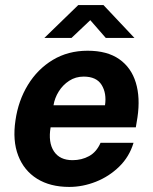

<svg xmlns="http://www.w3.org/2000/svg" viewBox="-20 -727 603 757"><path d="M253 10Q178 10 126.2 -22.2Q74.5 -54.5 51.8 -113.5Q29 -172.5 41 -252.5Q52 -330 90 -392.2Q128 -454.5 188.2 -490.8Q248.5 -527 325.5 -527Q402.5 -527 450 -493.8Q497.5 -460.5 515.5 -401.2Q533.5 -342 522 -264.5L515.5 -225H179.5Q169.5 -165.5 192.5 -130.5Q215.5 -95.5 266 -95.5Q302 -95.5 331.2 -111.5Q360.5 -127.5 376.5 -164H506.5Q490 -109 450 -70Q410 -31 358 -10.5Q306 10 253 10ZM191 -312H394Q401 -359 380.8 -392Q360.5 -425 310 -425Q278 -425 252.8 -408.5Q227.5 -392 211.5 -366.2Q195.5 -340.5 191 -312ZM155 -577.5 288.5 -707H388L510 -577.5H397L336 -647.5L262 -577.5Z"/></svg>

Font: Public Sans
Style: Bold Italic
Weight: 700
Italic angle: -8°
Designer: The Public Sans project authors (U.S. Web Design System). Libre Franklin designed by Pablo Impallari and Rodrigo Fuenzal
Version: Version 1.008; ttfautohint (v1.8.1) -l 8 -r 50 -G 200 -x 14 